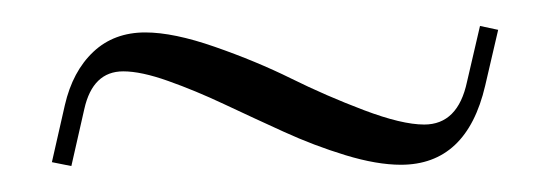

<svg xmlns="http://www.w3.org/2000/svg" viewBox="-20 -363 424 148"><path d="M364 -340 354 -297Q339.8 -236 289 -236Q270.5 -236 246.2 -243.4Q222 -250.8 198.8 -261.4Q175.5 -272 153 -282.6Q130.5 -293.2 109.6 -300.6Q88.8 -308 75 -308Q51.5 -308 45 -279L35 -235L20 -238L30 -282Q36 -308 51.9 -323Q67.8 -338 92 -338Q113.8 -338 145.6 -326.9Q177.5 -315.8 204.4 -302.5Q231.2 -289.2 260.5 -278.1Q289.8 -267 307 -267Q333 -267 340 -300L350 -343Z"/></svg>

Font: FogtwoNo5
Style: Regular
Weight: 400
Designer: gluk (gluksza@wp.pl)
Foundry: gluk (gluksza@wp.pl)
Version: Version 0.87